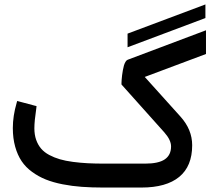

<svg xmlns="http://www.w3.org/2000/svg" viewBox="-20 -842 976 862"><path d="M902.2 -761 552.7 -629.8V-691L902.2 -822.1ZM629.9 -496.6 790 -318.8Q842.8 -260.3 842.8 -189.9Q842.8 -95.7 784.7 -47.9Q726.6 0 614.7 0H442.9Q390.6 0 347.2 -3.2Q303.7 -6.3 261.2 -14.6Q218.8 -22.9 185.8 -36.1Q152.8 -49.3 124.3 -70.1Q95.7 -90.8 77.1 -118.4Q58.6 -146 48.1 -183.6Q37.6 -221.2 37.6 -267.1Q37.6 -321.3 54.7 -379.9L57.1 -388.7L66.4 -386.2L135.7 -367.7L144 -365.7L143.1 -356.9Q134.3 -297.9 134.3 -266.1Q134.3 -237.3 142.3 -214.4Q150.4 -191.4 164.6 -174.8Q178.7 -158.2 201.2 -146.2Q223.6 -134.3 248.8 -127Q273.9 -119.6 307.6 -115.2Q341.3 -110.8 374.5 -109.1Q407.7 -107.4 449.7 -107.4H631.3Q691.9 -107.4 720 -126.7Q748 -146 748 -184.6Q748 -213.4 717.8 -247.6L527.8 -460L525.4 -462.9Q525.4 -464.8 525.4 -468.5Q525.4 -472.2 526.1 -482.9Q526.9 -493.7 528.1 -503.7Q529.3 -513.7 531.5 -526.1Q533.7 -538.6 536.4 -547.9Q539.1 -557.1 543.5 -564.5Q547.9 -571.8 553.2 -573.7L904.8 -706.1V-691.9V-606.4V-599.6Z"/></svg>

Font: Samim Medium FD
Style: Medium-FD
Weight: 500
Foundry: DejaVu fonts team - Redesigned by Saber Rastikerdar
Version: Version 4.0.5